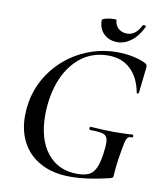

<svg xmlns="http://www.w3.org/2000/svg" viewBox="-88 -867 809 951"><g transform="rotate(10 316.0 -391.5)"><path d="M57 -246Q57 -280 63 -316Q80 -409 137 -482Q194 -555 277 -595.5Q360 -636 453 -636Q495 -636 535.5 -627.5Q576 -619 600 -605Q606 -600 607 -596Q608 -592 607 -582L593 -456Q592 -452 587 -452Q582 -452 582 -456Q568 -530 524.5 -571Q481 -612 412 -612Q315 -612 248.5 -542.5Q182 -473 162 -353Q155 -311 155 -267Q155 -147 210 -77.5Q265 -8 361 -8Q397 -8 418.5 -18Q440 -28 452.5 -53.5Q465 -79 472 -126Q477 -164 477 -181Q477 -204 469 -215Q461 -226 442.5 -229.5Q424 -233 387 -233Q385 -233 383.5 -235.5Q382 -238 382 -241Q382 -244 383.5 -246.5Q385 -249 387 -249Q459 -244 505 -244Q550 -244 599 -247Q602 -247 602.5 -240Q603 -233 599 -233Q583 -234 576 -226.5Q569 -219 564.5 -198.5Q560 -178 550 -116Q544 -73 543 -54.5Q542 -36 541 -28Q540 -22 538 -20.5Q536 -19 529 -16Q415 12 330 12Q243 12 181.5 -21Q120 -54 88.5 -112Q57 -170 57 -246ZM349 -779Q349 -785 369.5 -790Q390 -795 408 -795Q421 -795 421 -792Q423 -765 440.5 -750Q458 -735 484 -735Q527 -735 553 -788Q556 -791 559 -791Q563 -791 567 -789Q571 -787 570 -785Q548 -737 514.5 -711Q481 -685 444 -685Q402 -685 375.5 -710.5Q349 -736 349 -779Z"/></g></svg>

Font: Cormorant Garamond SemiBold
Style: Italic
Weight: 600
Italic angle: -10°
Designer: Christian Thalmann (Catharsis Fonts)
Foundry: Catharsis Fonts
Version: Version 4.000